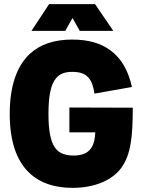

<svg xmlns="http://www.w3.org/2000/svg" viewBox="-20 -900 689 927"><path d="M330 -813 365 -751H527L439 -880H217L132 -751H295ZM315 -381V-261H440C439 -232 434 -209 424 -191C410 -166 384 -149 336 -149C295 -149 266 -160 247 -185C224 -216 214 -269 214 -350C214 -437 225 -492 251 -523C269 -544 294 -553 328 -553C365 -553 390 -545 407 -525C422 -509 431 -484 436 -448L617 -480C599 -561 565 -619 513 -657C466 -692 405 -709 328 -709C242 -709 174 -686 124 -640C60 -580 27 -483 27 -350C27 -220 59 -124 122 -65C172 -17 242 7 331 7C439 7 523 -31 566 -90C612 -154 621 -240 621 -380Z"/></svg>

Font: Arthouse Owned Black
Style: Regular
Weight: 900
Designer: Jeremy Tribby
Foundry: Tribby Type
Version: Version 1.000;PS 001.000;hotconv 1.0.88;makeotf.lib2.5.64775